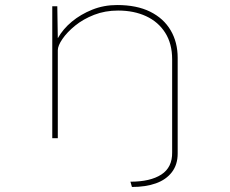

<svg xmlns="http://www.w3.org/2000/svg" viewBox="-20 -550 917 764"><path d="M505 194 499 173Q578 173 622 144.5Q666 116 665 56V-314Q665 -376 637.5 -419.5Q610 -463 561.5 -485.5Q513 -508 450 -508Q398 -508 354.5 -491Q311 -474 279 -448Q247 -422 228.5 -395Q210 -368 210 -350V0H188V-525H208L210 -398Q231 -435 266 -464Q301 -493 347 -511.5Q393 -530 446 -530Q524 -530 577.5 -503.5Q631 -477 659 -429.5Q687 -382 687 -320V61Q687 105 664 135Q641 165 600.5 179.5Q560 194 505 194Z"/></svg>

Font: Lexend Tera Thin
Style: Regular
Weight: 250
Version: Version 1.007